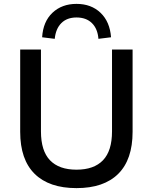

<svg xmlns="http://www.w3.org/2000/svg" viewBox="-20 -960 787 989"><path d="M374 9Q233 9 158.5 -64.5Q84 -138 84 -281V-705H191V-283Q191 -183 237.5 -134.5Q284 -86 374 -86Q464 -86 510.5 -134.5Q557 -183 557 -283V-705H663V-281Q663 -138 589 -64.5Q515 9 374 9ZM262 -760 197 -768Q202 -849 250.5 -894.5Q299 -940 374 -940Q450 -940 498 -894Q546 -848 552 -768L487 -760Q483 -812 453.5 -841Q424 -870 374 -870Q325 -870 296 -841Q267 -812 262 -760Z"/></svg>

Font: NunitoSans_10ptSemiBold
Style: Regular
Weight: 600
Designer: Vernon Adams
Foundry: Vernon Adams
Version: Version 3.101;gftools[0.9.27]